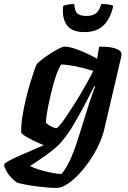

<svg xmlns="http://www.w3.org/2000/svg" viewBox="-86 -731 632 951"><path d="M193 200Q177 200 152 198Q127 196 98.5 192.5Q70 189 44 184Q18 179 -1 174Q-34 150 -49 125Q-64 100 -66 85Q-64 78 -44.5 67Q-25 56 4 43Q33 30 66.5 16Q100 2 131 -12Q108 -21 83 -33Q58 -45 39.5 -56.5Q21 -68 19 -75Q18 -110 25 -154Q32 -198 42.5 -242Q53 -286 64.5 -323Q76 -360 84.5 -384.5Q93 -409 96 -413Q102 -421 120 -435Q138 -449 161 -464Q184 -479 204 -489.5Q224 -500 234 -500Q253 -500 280 -491.5Q307 -483 337 -469.5Q367 -456 395 -440L405 -500Q415 -500 433 -499.5Q451 -499 470.5 -495Q490 -491 503 -483Q516 -475 516 -460Q516 -457 515.5 -454Q515 -451 514 -448L430 -89Q421 -52 402 -11.5Q383 29 357 66.5Q331 104 302.5 134Q274 164 245.5 182Q217 200 193 200ZM218 131Q238 109 258.5 67Q279 25 301 -45L360 -233Q369 -258 375.5 -276.5Q382 -295 386 -301L381 -304Q359 -260 332 -209Q305 -158 277.5 -112Q250 -66 224 -35Q210 -17 189 1Q168 19 144.5 36Q121 53 99.5 67Q78 81 63 91Q76 99 104 108Q132 117 163.5 123.5Q195 130 218 131ZM193 -96Q198 -96 211 -111.5Q224 -127 241.5 -153Q259 -179 279 -210Q299 -241 317.5 -273Q336 -305 351.5 -333Q367 -361 376 -380Q326 -395 289 -402.5Q252 -410 218 -412Q208 -400 197 -371Q186 -342 176 -305Q166 -268 158 -230.5Q150 -193 145.5 -164Q141 -135 141 -123Q151 -113 168 -104.5Q185 -96 193 -96ZM332 -572Q269 -572 244.5 -607.5Q220 -643 227 -702Q232 -705 248 -708Q264 -711 282 -711Q284 -675 298 -663.5Q312 -652 342 -652Q371 -652 388 -664Q405 -676 416 -711Q442 -711 456.5 -708Q471 -705 475 -702Q462 -640 427.5 -606Q393 -572 332 -572Z"/></svg>

Font: Texturina 12pt ExtraBold
Style: Italic
Weight: 800
Italic angle: -11°
Designer: Guillermo Torres Carreño
Foundry: Omnibus-Type
Version: Version 1.002